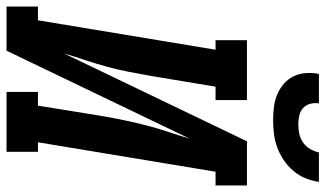

<svg xmlns="http://www.w3.org/2000/svg" viewBox="-243 -771 995 587"><g transform="rotate(90 254.5 -477.5)"><path d="M-19 0V-96H23L113 -639H84V-735H267V-639H226L193 -441Q187 -407 180.5 -373.5Q174 -340 165 -307Q156 -274 145 -241Q134 -208 124 -175L393 -735H528V-639H486L396 -96H425V0H242V-96H284L316 -294Q322 -328 329 -361.5Q336 -395 344.5 -428Q353 -461 364 -494Q375 -527 385 -560L116 0ZM329 -815Q308 -815 288 -817.5Q268 -820 250 -827.5Q232 -835 217.5 -847.5Q203 -860 194.5 -877Q186 -894 184.5 -914.5Q183 -935 187 -955H277Q275 -941 278.5 -928Q282 -915 291.5 -906.5Q301 -898 314.5 -895Q328 -892 341 -892Q356 -892 370 -895Q384 -898 396.5 -906.5Q409 -915 416.5 -928Q424 -941 427 -955H517Q514 -934 506 -914Q498 -894 483.5 -877Q469 -860 450.5 -847.5Q432 -835 411.5 -827.5Q391 -820 370 -817.5Q349 -815 329 -815Z"/></g></svg>

Font: Iosevka Slab Oblique
Style: Bold
Weight: 700
Italic angle: -9°
Monospace: yes
Designer: Belleve Invis
Foundry: Belleve Invis
Version: Version 11.1.1; ttfautohint (v1.8.3)